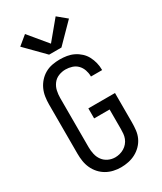

<svg xmlns="http://www.w3.org/2000/svg" viewBox="-241 -1067 982 1161"><g transform="rotate(-30 250.0 -486.5)"><path d="M244 8Q218 8 192 2Q166 -4 143.5 -17Q121 -30 103.5 -49.5Q86 -69 75 -93Q64 -117 60 -143Q56 -169 56 -195V-540Q56 -566 60 -592.5Q64 -619 75 -643Q86 -667 104 -687Q122 -707 145 -720Q168 -733 194.5 -738Q221 -743 247 -743Q272 -743 296.5 -739Q321 -735 343.5 -724Q366 -713 384.5 -696Q403 -679 414.5 -657Q426 -635 432 -611Q438 -587 438 -562Q438 -561 438 -560.5Q438 -560 438 -559H360Q360 -559 360 -559.5Q360 -560 360 -561Q360 -583 352.5 -605Q345 -627 329.5 -643Q314 -659 292 -666Q270 -673 247 -673Q222 -673 198.5 -663.5Q175 -654 160 -634Q145 -614 139.5 -589.5Q134 -565 134 -540V-195Q134 -171 139.5 -146.5Q145 -122 159.5 -102.5Q174 -83 196.5 -72.5Q219 -62 244 -62Q260 -62 276.5 -66.5Q293 -71 307 -79.5Q321 -88 332 -101Q343 -114 349 -129.5Q355 -145 356.5 -161.5Q358 -178 358 -195V-330H250V-400H436V-195Q436 -168 433 -141.5Q430 -115 419 -91Q408 -67 389 -47.5Q370 -28 346.5 -15.5Q323 -3 296.5 2.5Q270 8 244 8ZM207 -800 80 -929 143 -981 250 -852 357 -981 420 -929 293 -800Z"/></g></svg>

Font: Zed Sans
Style: Regular
Weight: 400
Designer: Belleve Invis
Foundry: Belleve Invis
Version: Version 1.0.0; ttfautohint (v1.8.4)